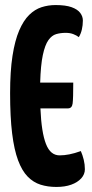

<svg xmlns="http://www.w3.org/2000/svg" viewBox="-20 -730 366 760"><path d="M203 10Q169 10 140.5 1Q112 -8 89.5 -31Q67 -54 51.5 -95.5Q36 -137 28 -202Q20 -267 20 -361Q20 -448 29.5 -509Q39 -570 56 -609.5Q73 -649 95.5 -671Q118 -693 144.5 -701.5Q171 -710 200 -710Q240 -710 263.5 -701.5Q287 -693 297.5 -679Q308 -665 308 -649Q308 -630 304 -613Q300 -596 292 -583Q283 -590 270 -595Q257 -600 240 -600Q220 -600 202.5 -595Q185 -590 171.5 -571Q158 -552 149.5 -512Q141 -472 139 -403H270Q270 -340 267.5 -320.5Q265 -301 249 -301H140Q142 -253 147.5 -218Q153 -183 162 -160Q171 -137 184.5 -126Q198 -115 216 -115Q234 -115 254.5 -119Q275 -123 300 -132Q307 -116 311.5 -97.5Q316 -79 316 -60Q316 -40 301.5 -24Q287 -8 262 1Q237 10 203 10Z"/></svg>

Font: Yanone Kaffeesatz
Style: Bold
Weight: 700
Designer: Yanone (Cyrillic: Daniel Pouzeot, Huerta Tipografica, and Cyreal)
Foundry: Yanone
Version: Version 2.003